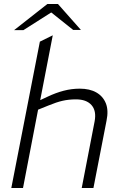

<svg xmlns="http://www.w3.org/2000/svg" viewBox="-20 -948 615 968"><path d="M37 0 181 -738 246 -770 179 -424 161 -433 221 -461Q261 -480 301 -490.5Q341 -501 382 -501Q432 -501 465.5 -482Q499 -463 513.5 -427.5Q528 -392 517 -339L451 0H392L457 -336Q467 -389 441.5 -418Q416 -447 363 -447Q327 -447 296 -440Q265 -433 224 -416L172 -395L96 0ZM51 -796 219 -928H272L249 -892L98 -796ZM349 -797 226 -895 219 -928H272L388 -797Z"/></svg>

Font: REM ExtraLight
Style: Italic
Weight: 250
Italic angle: -11°
Designer: Octavio Pardo
Foundry: Ashler Design
Version: Version 1.005;gftools[0.9.28]